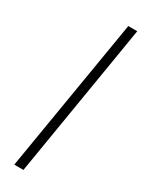

<svg xmlns="http://www.w3.org/2000/svg" viewBox="-195 -759 599 789"><g transform="rotate(30 104.0 -364.0)"><path d="M200.2 -727.5 80.1 0H36.6L157.7 -727.5Z"/></g></svg>

Font: Inter Tight ExtraLight
Style: Italic
Weight: 250
Italic angle: -9.39999°
Designer: Rasmus Andersson
Foundry: rsms
Version: Version 3.004